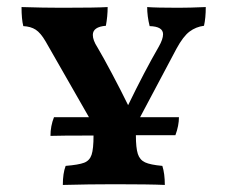

<svg xmlns="http://www.w3.org/2000/svg" viewBox="-20 -522 644 544"><path d="M563 -502Q563 -471 558 -449Q535 -446 517 -432.5Q499 -419 480 -384L377 -190H487Q487 -166 477 -139H365Q365 -103 370.5 -86Q376 -69 391 -62Q406 -55 440 -52Q447 -30 447 2Q403 0 305 0Q232 0 158 2Q158 -31 166 -52Q203 -55 218.5 -61Q234 -67 239.5 -83.5Q245 -100 245 -138Q149 -138 123 -137Q123 -165 133 -190H232L109 -405Q95 -429 81 -438Q67 -447 46 -448Q41 -468 41 -502Q103 -500 155 -500Q254 -500 285 -502Q285 -476 280 -449Q243 -446 243 -423Q243 -408 256 -388Q272 -361 297.5 -313Q323 -265 343 -224Q389 -319 430 -390Q442 -411 442 -425Q442 -447 404 -448Q397 -476 397 -502Q423 -500 485 -500Q517 -500 563 -502Z"/></svg>

Font: Vollkorn SC SemiBold
Style: Regular
Weight: 600
Designer: Friedrich Althausen
Foundry: Friedrich Althausen
Version: Version 4.015